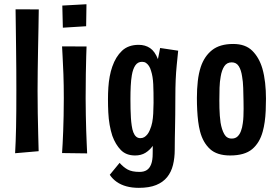

<svg xmlns="http://www.w3.org/2000/svg" viewBox="-20 -739 1349 925"><path d="M52.8 -0.8Q54.4 -28.6 55.5 -58.9Q56.6 -89.2 57.4 -125.1Q58.2 -161 58.5 -204.7Q58.8 -248.4 58.8 -302.4Q58.8 -348.6 58.5 -402.7Q58.2 -456.8 57.4 -511.1Q56.6 -565.4 56.1 -612.8Q55.6 -660.2 55 -694L166.8 -693.8Q166.4 -649 165.3 -599.4Q164.2 -549.8 163.3 -498.6Q162.4 -447.4 161.7 -397.5Q161 -347.6 161 -301.6Q161 -249.2 161.9 -194Q162.8 -138.8 164.1 -90.7Q165.4 -42.6 166.2 -10.6Z M399.8 0 279 -1.6Q280.2 -19.6 281.7 -46.1Q283.2 -72.6 284.4 -106.4Q285.6 -140.2 286.5 -180.4Q287.4 -220.6 287.4 -266Q287.4 -331.2 285.5 -382Q283.6 -432.8 281.6 -466.9Q279.6 -501 279 -515.4L397 -515.2Q396.4 -503.2 395.4 -468.4Q394.4 -433.6 393.5 -381.7Q392.6 -329.8 392.6 -265Q392.6 -222.4 393.5 -183.4Q394.4 -144.4 395.3 -110.3Q396.2 -76.2 397.7 -48.3Q399.2 -20.4 399.8 0ZM395 -612.6 282.8 -605.6 280.2 -712.2 396.6 -718.6Z M648.8 166Q615.6 166 588.8 158.6Q562 151.2 542.3 137.3Q522.6 123.4 508.8 103.2L556.2 45.6Q574.4 66.4 595.2 77.8Q616 89.2 652.4 89.2Q673.8 89.2 687.5 80.2Q701.2 71.2 708.4 51.8Q715.6 32.4 715.6 1.4Q715.6 -7.8 715.8 -17.5Q716 -27.2 716 -36.4Q701.6 -15.8 680.8 -2.9Q660 10 631 10Q587.6 10 562 -16.4Q536.4 -42.8 521.2 -84.6Q513.2 -109 508.2 -137.6Q503.2 -166.2 501.7 -197.6Q500.2 -229 500.2 -261Q500.2 -290.2 502 -317.7Q503.8 -345.2 508.6 -370.9Q513.4 -396.6 521 -418Q537.4 -465.6 567.7 -494.3Q598 -523 648.2 -523Q679.8 -523 703 -507.3Q726.2 -491.6 740.8 -454.2Q743.4 -467.8 746.3 -481Q749.2 -494.2 751.4 -507.8L838.4 -494.8Q834.8 -459.2 831.4 -425.1Q828 -391 826.4 -354.1Q824.8 -317.2 824.8 -270Q824.8 -221.4 824.3 -186.6Q823.8 -151.8 823.3 -124.6Q822.8 -97.4 822.3 -72.3Q821.8 -47.2 821.8 -17.6Q821.8 22 813.4 55.9Q805 89.8 785.3 114.3Q765.6 138.8 732.3 152.4Q699 166 648.8 166ZM656.2 -73.4Q666.8 -73.4 675.1 -78.3Q683.4 -83.2 690.3 -92.1Q697.2 -101 701.8 -112.4Q709.8 -130.6 713.4 -149.6Q717 -168.6 718.2 -191.6Q719.4 -214.6 719.8 -243.2Q719.8 -269.6 719.5 -292Q719.2 -314.4 718.3 -333.2Q717.4 -352 714.8 -368.1Q712.2 -384.2 707.6 -398Q704 -411.4 697.7 -420.9Q691.4 -430.4 683.5 -435.8Q675.6 -441.2 664.4 -441.2Q643.6 -441.2 631.9 -423.9Q620.2 -406.6 615.2 -376.8Q611.2 -353.6 609.8 -324.3Q608.4 -295 608.4 -262.6Q608.4 -237.4 608.9 -214.2Q609.4 -191 610.7 -170.9Q612 -150.8 614.6 -133.8Q617.2 -115 622.4 -101.5Q627.6 -88 635.9 -80.7Q644.2 -73.4 656.2 -73.4Z M1088.8 10Q1025.4 10 991.7 -21Q958 -52 944 -105Q938 -127.8 934.8 -153.6Q931.6 -179.4 930.1 -208Q928.6 -236.6 928.6 -267Q928.6 -310.2 932.9 -348.1Q937.2 -386 947.2 -416.4Q964.4 -468 1001.7 -497.6Q1039 -527.2 1103.6 -527.2Q1162.6 -527.2 1195.6 -494.3Q1228.6 -461.4 1244 -409Q1253.2 -376.8 1257.3 -339.8Q1261.4 -302.8 1261.4 -263.6Q1261.4 -233.2 1260.1 -205.1Q1258.8 -177 1255.3 -152.1Q1251.8 -127.2 1245.8 -105.4Q1231 -50.8 1194.8 -20.4Q1158.6 10 1088.8 10ZM1096.4 -71.4Q1113 -71.4 1123.6 -80.8Q1134.2 -90.2 1140.7 -107.2Q1147.2 -124.2 1149.8 -145.6Q1152.2 -161.4 1152.8 -178.7Q1153.4 -196 1153.6 -214.9Q1153.8 -233.8 1153.2 -252.4Q1152.6 -285.6 1151.7 -315.8Q1150.8 -346 1146.4 -370.2Q1142 -401.6 1130.3 -420.1Q1118.6 -438.6 1096.4 -438.6Q1073 -438.6 1060.6 -419.8Q1048.2 -401 1043.2 -370.2Q1038.6 -346 1037.7 -316.2Q1036.8 -286.4 1036.8 -255.2Q1036.8 -236.4 1037.2 -217.8Q1037.6 -199.2 1039 -181.8Q1040.4 -164.4 1042.6 -148.2Q1048.2 -114.8 1060.3 -93.1Q1072.4 -71.4 1096.4 -71.4Z"/></svg>

Font: Truculenta
Style: Regular
Weight: 400
Designer: Ivan Castro, Eva Sanz & Omnibus-Type Team
Foundry: Omnibus-Type
Version: Version 1.002